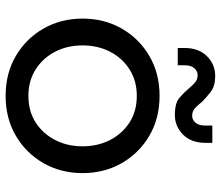

<svg xmlns="http://www.w3.org/2000/svg" viewBox="-70 -684 767 666"><g transform="rotate(90 313.0 -351.5)"><path d="M313 12Q235 12 174.5 -23.5Q114 -59 79.5 -119.5Q45 -180 45 -255Q45 -330 79.5 -390.5Q114 -451 174.5 -486.5Q235 -522 313 -522Q391 -522 451.5 -486.5Q512 -451 546.5 -390.5Q581 -330 581 -255Q581 -180 546.5 -119.5Q512 -59 451.5 -23.5Q391 12 313 12ZM313 -67Q366 -67 405 -92Q444 -117 466 -159.5Q488 -202 488 -255Q488 -308 466 -350.5Q444 -393 405 -418Q366 -443 313 -443Q261 -443 221.5 -418Q182 -393 160 -350.5Q138 -308 138 -255Q138 -202 160 -159.5Q182 -117 221.5 -92Q261 -67 313 -67ZM379 -575Q338 -575 319 -591.5Q300 -608 286 -625Q276 -637 266 -645.5Q256 -654 241 -654Q227 -654 217 -642.5Q207 -631 207 -610V-585H147V-609Q147 -658 175.5 -686.5Q204 -715 244 -715Q279 -715 299 -699.5Q319 -684 334 -669Q344 -656 355 -645.5Q366 -635 382 -635Q396 -635 406 -646.5Q416 -658 416 -680V-705H476V-681Q476 -632 447.5 -603.5Q419 -575 379 -575Z"/></g></svg>

Font: MuseoModerno
Style: Regular
Weight: 400
Designer: Pablo Cosgaya, Héctor Gatti, Marcela Romero, and the Authors of The MuseoModerno Project.
Foundry: Omnibus-Type Team
Version: Version 1.001